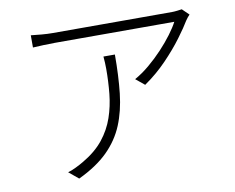

<svg xmlns="http://www.w3.org/2000/svg" viewBox="-79 -814 1159 945"><g transform="rotate(-10 500.0 -342.0)"><path d="M918 -674.8Q907.2 -664.1 897 -648.9Q878.9 -618.2 842.5 -569.1Q806.2 -520 755.4 -467.3Q704.6 -414.6 643.1 -372.1L599.1 -408.2Q636.2 -428.7 672.9 -459.5Q709.5 -490.2 742.2 -525.1Q774.9 -560.1 799.8 -593.5Q824.7 -627 837.9 -652.8H240.2Q213.9 -652.8 185.5 -651.6Q157.2 -650.4 130.9 -648.9V-710Q155.8 -707 184.8 -704.6Q213.9 -702.1 240.2 -702.1H835Q845.7 -702.1 861.3 -703.9Q877 -705.6 884.8 -707ZM522 -544.9Q522 -438.5 512.5 -352.1Q502.9 -265.6 474.4 -196.5Q445.8 -127.4 390.4 -72.5Q335 -17.6 243.2 25.9L194.8 -14.2Q212.9 -19 235.8 -30.3Q258.8 -41.5 275.9 -51.8Q340.3 -89.4 378.7 -137.5Q417 -185.5 436.3 -241.7Q455.6 -297.9 461.7 -358.9Q467.8 -419.9 467.8 -482.9Q467.8 -512.2 464.8 -544.9Z"/></g></svg>

Font: Source Han Sans CN Light
Style: Regular
Weight: 300
Designer: Ryoko NISHIZUKA  (kana, bopomofo & ideographs); Paul D. Hunt (Latin, Greek & Cyrillic); Sandoll Communications , Soo-you
Foundry: Adobe
Version: Version 2.000;hotconv 1.0.107;makeotfexe 2.5.65593